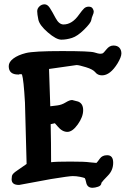

<svg xmlns="http://www.w3.org/2000/svg" viewBox="-20 -894 621 912"><path d="M281.7 -777.8Q322.8 -777.8 355.5 -824.7Q370.6 -845.7 379.4 -854Q388.2 -862.3 401.4 -862.3Q414.6 -862.3 419.9 -854Q425.3 -845.7 425.3 -838.9Q425.3 -832 420.4 -821.3Q415.5 -810.5 413.3 -797.6Q411.1 -784.7 379.6 -753.4Q348.1 -722.2 322 -713.9Q295.9 -705.6 271.5 -705.6Q247.1 -705.6 207.3 -740Q167.5 -774.4 162.1 -801Q156.7 -827.6 156.7 -840.6Q156.7 -853.5 167.2 -863.5Q177.7 -873.5 191.7 -873.5Q205.6 -873.5 216.8 -856.2Q228 -838.9 244.1 -808.3Q260.3 -777.8 281.7 -777.8ZM222.7 -123.5Q245.6 -126.5 314.5 -126.5Q383.3 -126.5 406.2 -123L438 -120.1Q442.9 -124.5 454.3 -140.6Q465.8 -156.7 488.3 -156.7H489.3Q517.6 -156.7 517.6 -121.1Q517.6 -85.4 492.7 -60.1Q467.8 -34.7 461.9 -25.9Q461.4 -12.2 446 -7.1Q430.7 -2 419.4 -2Q394 -2 389.2 -27.8Q385.7 -43.9 382.8 -47.9Q378.4 -50.3 360.6 -54Q342.8 -57.6 325.7 -57.6Q308.6 -57.6 222.2 -43.5L71.3 -15.6H69.3Q35.2 -15.6 35.2 -42.5Q35.2 -46.4 36.6 -57.6Q38.1 -68.8 61.5 -84L106.4 -115.2L98.6 -406.7Q92.3 -516.6 84.5 -540Q84 -540.5 83.5 -541L72.8 -542L71.3 -540H66.4Q21.5 -540 21.5 -579.6V-580.1Q21.5 -599.6 43.7 -616.2Q65.9 -632.8 103.3 -642.1Q140.6 -651.4 274.4 -651.4Q408.2 -651.4 428.2 -645Q448.2 -638.7 454.6 -638.7Q460.9 -638.7 466.3 -640.1Q471.7 -641.6 485.8 -659.7Q500 -677.7 518.8 -677.7Q537.6 -677.7 547.1 -667.2Q556.6 -656.7 556.6 -640.1Q556.6 -623.5 538.6 -593.3Q503.4 -536.1 464.8 -536.1Q444.3 -536.1 433.1 -550.3Q421.9 -564.5 388.4 -574.7Q355 -585 343.8 -585L212.9 -566.4Q216.3 -477.5 218.8 -389.2Q230 -390.6 251.2 -393.1Q272.5 -395.5 291.5 -407.2Q310.5 -418.9 322.3 -418.9H322.8L351.1 -411.6Q375 -402.3 375 -370.6Q375 -338.9 349.6 -303.2Q324.2 -267.6 299.8 -267.6Q275.4 -267.6 253.9 -293.5L240.7 -308.6L220.7 -304.2Q222.7 -213.4 222.7 -123.5Z"/></svg>

Font: Drukaatie burti
Style: Demi
Weight: 600
Version: Version 0.14